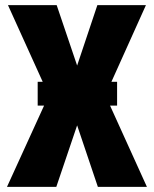

<svg xmlns="http://www.w3.org/2000/svg" viewBox="-20 -731 603 751"><path d="M201.7 -710.9 281.7 -474.6 360.8 -710.9H550.8L392.1 -358.4L554.7 0H362.8L281.7 -240.7L200.2 0H7.3L170.9 -358.4L11.2 -710.9ZM438 -411.1V-317.9H127.4V-411.1Z"/></svg>

Font: Roboto Condensed Black
Style: Regular
Weight: 900
Designer: Christian Robertson
Foundry: Google
Version: Version 3.008; 2023